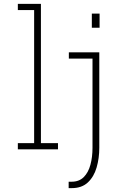

<svg xmlns="http://www.w3.org/2000/svg" viewBox="-20 -770 640 990"><path d="M72 0V-32H156V-718H72V-750H191V-32H279V0ZM453.5 -700H493.5V-627H453.5ZM334 200V167H349Q388 167 411.8 143.2Q435.5 119.5 446.2 79.8Q457 40 457 -8V-468H335V-500H492V-8Q492 46 478.2 93.5Q464.5 141 433.2 170.5Q402 200 350 200Z"/></svg>

Font: Trispace Condensed Thin
Style: Regular
Weight: 100
Width: 3
Designer: Tyler Finck
Foundry: Etcetera Type Company
Version: Version 1.210; ttfautohint (v1.8.3)